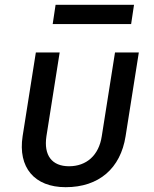

<svg xmlns="http://www.w3.org/2000/svg" viewBox="-20 -768 640 798"><path d="M199 -668H525L537 -748H211ZM253 10C391 10 481 -68 502 -202L557 -550H458L403 -202C391 -122 339 -77 267 -77C196 -77 161 -122 173 -202L228 -550H129L74 -202C54 -72 123 10 253 10Z"/></svg>

Font: JetBrains Mono Medium
Style: Italic
Weight: 436
Italic angle: -9°
Monospace: yes
Designer: Philipp Nurullin, Konstantin Bulenkov
Foundry: JetBrains
Version: Version 2.305